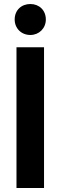

<svg xmlns="http://www.w3.org/2000/svg" viewBox="-20 -935 302 955"><path d="M62 0H199V-700H62ZM53 -838C53 -794 86 -761 131 -761C174 -761 208 -794 208 -838C208 -884 175 -915 131 -915C86 -915 53 -884 53 -838Z"/></svg>

Font: Vanilla Cream ExtraBold
Style: Regular
Weight: 800
Designer: Jeremy Tribby, Jinavaṁso
Foundry: Tribby Type
Version: Version 1.422;Glyphs 3.1.2 (3151)